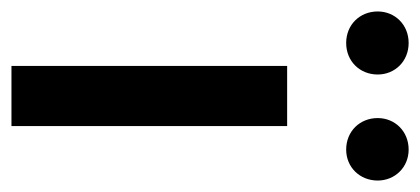

<svg xmlns="http://www.w3.org/2000/svg" viewBox="-241 -519 733 335"><g transform="rotate(90 125.5 -351.5)"><path d="M178 -5V-486H73V-5ZM88 -644C88 -674 65 -698 33 -698C1 -698 -22 -674 -22 -644C-22 -613 1 -589 33 -589C65 -589 88 -613 88 -644ZM273 -644C273 -674 250 -698 219 -698C187 -698 164 -674 164 -644C164 -613 187 -589 219 -589C250 -589 273 -613 273 -644Z"/></g></svg>

Font: Falling Sky
Style: Light
Weight: 400
Designer: Paul D. Hunt
Foundry: Adobe Systems Incorporated
Version: Version 1.02